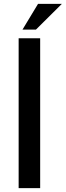

<svg xmlns="http://www.w3.org/2000/svg" viewBox="-20 -979 342 999"><path d="M77 -780H189V0H77ZM302 -959 167 -825H97L178 -959Z"/></svg>

Font: Synthetic SemiBold
Style: Regular
Weight: 600
Designer: Santiago Orozco
Foundry: Typemade
Version: Version 2.000; ttfautohint (v1.8.4.7-5d5b)